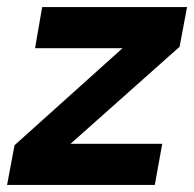

<svg xmlns="http://www.w3.org/2000/svg" viewBox="-32 -522 548 542"><path d="M-12 0 9 -112 314 -386H67L87 -502H496L475 -390L167 -116H426L405 0Z"/></svg>

Font: DM Sans 16pt ExtraBold
Style: Italic
Weight: 800
Italic angle: -10°
Version: Version 4.004;gftools[0.9.30]